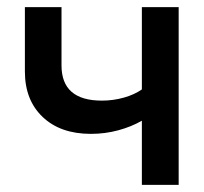

<svg xmlns="http://www.w3.org/2000/svg" viewBox="-20 -520 573 540"><path d="M153 -336Q153 -237 266.5 -237Q298.5 -237 328.5 -245.5Q358.5 -254 379 -268.5V-500H482.5V0H379V-180.5Q349.5 -163.5 312.5 -153.5Q275.5 -143.5 235.5 -143.5Q150 -143.5 100 -191Q50 -238.5 50 -319V-500H153Z"/></svg>

Font: Overused Grotesk Medium
Style: Regular
Weight: 525
Version: Version 0.004